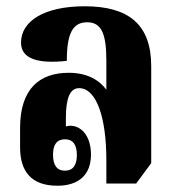

<svg xmlns="http://www.w3.org/2000/svg" viewBox="-20 -581 556 612"><path d="M163 11C233 11 270 -26 270 -88C270 -145 242 -177 209 -180C202 -181 194 -179 190 -178V-205C190 -268 203 -300 232 -300C288 -300 319 -205 319 -71V4H414L462 -61V-370C462 -503 390 -561 250 -561C123 -561 47 -515 47 -445C47 -393 102 -377 193 -387C193 -475 212 -510 258 -510C304 -510 319 -472 319 -388V-295C298 -324 260 -349 199 -349C106 -349 44 -298 44 -173V-112C44 -33 81 11 163 11ZM187 -37C161 -37 149 -55 149 -88C149 -120 161 -137 187 -137C213 -137 225 -119 225 -87C225 -55 213 -37 187 -37Z"/></svg>

Font: Noto Serif Thai ExtraCondensed ExtraBold
Style: Regular
Weight: 800
Width: 2
Designer: Monotype Design Team
Foundry: Monotype Imaging Inc.
Version: Version 2.002